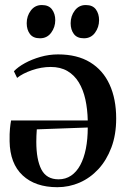

<svg xmlns="http://www.w3.org/2000/svg" viewBox="-20 -750 512 780"><path d="M213 10.5Q123.5 10.5 72 -37.5Q20.5 -85.5 19 -176Q18.5 -208 20.5 -227.8Q22.5 -247.5 25 -260.5H336.5Q335.5 -306.5 326.8 -346.2Q318 -386 300 -415.5Q282 -445 253.8 -461.5Q225.5 -478 186 -478Q148 -478 109.8 -464.8Q71.5 -451.5 49.5 -433.5L36.5 -460.5Q53 -478 81.2 -493.5Q109.5 -509 144.5 -519Q179.5 -529 216 -529Q293.5 -529 346 -497Q398.5 -465 425.2 -406.5Q452 -348 452 -268.5Q452 -202.5 432.5 -150.8Q413 -99 379.8 -63Q346.5 -27 303.5 -8.2Q260.5 10.5 213 10.5ZM218 -21.5Q246.5 -21.5 268.8 -36.5Q291 -51.5 306 -79.2Q321 -107 328.8 -145.8Q336.5 -184.5 336.5 -232L129.5 -224.5Q128.5 -211.5 128 -198.5Q127.5 -185.5 127.5 -174Q127.5 -101.5 148.2 -61.5Q169 -21.5 218 -21.5ZM142 -594.5Q114.5 -594.5 101.5 -612Q88.5 -629.5 88.5 -655.5Q88.5 -685 105.2 -707.2Q122 -729.5 149.5 -729.5H150.5Q178 -729.5 191.2 -711.8Q204.5 -694 204.5 -668Q204.5 -639.5 187.8 -617Q171 -594.5 143 -594.5ZM320.5 -594.5Q293 -594.5 280 -612Q267 -629.5 267 -655.5Q267 -685 283.8 -707.2Q300.5 -729.5 328 -729.5H329Q356.5 -729.5 369.5 -711.8Q382.5 -694 382.5 -668Q382.5 -639.5 366 -617Q349.5 -594.5 321.5 -594.5Z"/></svg>

Font: Merriweather 120pt Medium
Style: Regular
Weight: 500
Version: Version 2.100